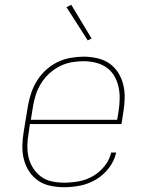

<svg xmlns="http://www.w3.org/2000/svg" viewBox="-20 -775 640 803"><path d="M248 8Q219 8 190.5 2Q162 -4 139.5 -19.5Q117 -35 102 -58Q87 -81 80 -108Q73 -135 73.5 -164.5Q74 -194 79 -223L97 -333Q102 -361 111 -387.5Q120 -414 135.5 -438.5Q151 -463 173 -483Q195 -503 221 -515.5Q247 -528 275 -533Q303 -538 330 -538Q359 -538 387 -531.5Q415 -525 437 -510Q459 -495 474 -471.5Q489 -448 495.5 -421Q502 -394 501.5 -365Q501 -336 496 -307L488 -256H105L100 -220Q95 -194 94.5 -167.5Q94 -141 99.5 -117Q105 -93 118.5 -72Q132 -51 151.5 -36.5Q171 -22 196.5 -16.5Q222 -11 248 -11Q278 -11 309 -16.5Q340 -22 368 -38Q396 -54 417 -80Q438 -106 445 -137H466Q458 -102 435.5 -72.5Q413 -43 382 -24.5Q351 -6 316.5 1Q282 8 248 8ZM470 -274 476 -310Q480 -336 480.5 -362Q481 -388 475.5 -412.5Q470 -437 457.5 -458Q445 -479 425 -493Q405 -507 380 -513Q355 -519 329 -519Q304 -519 279 -514.5Q254 -510 230 -498Q206 -486 186 -467.5Q166 -449 152 -426.5Q138 -404 130 -379.5Q122 -355 118 -330L109 -274ZM347 -606 258 -745 278 -755 363 -614Z"/></svg>

Font: Iosevka Slab ThExObl
Style: Regular
Weight: 100
Width: 7
Italic angle: -9°
Monospace: yes
Designer: Belleve Invis
Foundry: Belleve Invis
Version: Version 11.1.1; ttfautohint (v1.8.3)